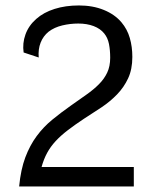

<svg xmlns="http://www.w3.org/2000/svg" viewBox="-20 -670 560 690"><path d="M64.9 -481.4Q60.1 -514.2 71.5 -546.1Q83 -578.1 110.4 -602.1Q136.7 -625.5 176 -637.9Q215.3 -650.4 263.7 -650.4Q313.5 -650.4 353 -634.3Q392.6 -618.2 416.5 -589.8Q437.5 -564.9 446.5 -533.4Q455.6 -502 455.6 -465.3Q455.6 -420.9 440.4 -388.4Q425.3 -356 400.6 -330.6Q376 -305.2 345 -284.4Q314 -263.7 281.7 -243.2Q248.5 -221.2 223.4 -201.9Q198.2 -182.6 179.9 -162.8Q161.6 -143.1 149.4 -120.6Q137.2 -98.1 129.4 -69.8H460.9V0H48.8Q54.7 -61 71 -104.5Q87.4 -147.9 111.8 -180.9Q136.2 -213.9 167.7 -239.7Q199.2 -265.6 235.4 -291Q265.1 -312 290.8 -330.1Q316.4 -348.1 335.4 -367.2Q354.5 -386.2 365.2 -408.9Q376 -431.6 376 -462.4Q376 -489.7 371.6 -512Q367.2 -534.2 354.5 -549.8Q340.8 -566.9 316.7 -576.2Q292.5 -585.4 261.2 -585.4Q231.9 -585.4 203.6 -578.6Q175.3 -571.8 154.8 -556.2Q135.3 -540.5 126 -516.8Q116.7 -493.2 119.1 -463.4Z"/></svg>

Font: Metrophobic
Style: Regular
Weight: 400
Designer: vernon adams
Foundry: vernon adams
Version: Version 1.000